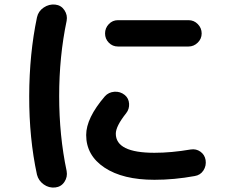

<svg xmlns="http://www.w3.org/2000/svg" viewBox="-20 -787 1040 854"><path d="M504.9 -697.3H818.4Q842.8 -697.3 859.9 -679.7Q877 -662.1 877 -638.2Q877 -614.3 859.4 -597.2Q841.8 -580.1 818.4 -580.1H504.9Q480.5 -580.1 463.9 -597.2Q447.3 -614.3 447.3 -638.2Q447.3 -662.1 463.9 -679.7Q480.5 -697.3 504.9 -697.3ZM225.6 46.9Q197.3 49.8 174.3 33.2Q151.4 16.6 144.5 -9.8Q109.4 -171.9 109.9 -359.9Q110.4 -547.9 144.5 -710Q150.4 -737.3 174.3 -753.4Q198.2 -769.5 225.6 -766.6Q252 -763.7 266.6 -741.7Q281.2 -719.7 276.4 -694.3Q243.2 -536.1 243.2 -359.9Q243.2 -183.6 276.4 -26.4Q281.2 0 266.6 22Q252 43.9 225.6 46.9ZM667 12.7Q526.4 12.7 444.8 -41.5Q363.3 -95.7 363.3 -186.5Q363.3 -261.7 446.3 -358.4Q462.9 -377 488.8 -378.9Q514.6 -380.9 535.2 -364.3Q552.7 -349.6 554.2 -325.7Q555.7 -301.8 541 -283.2Q495.1 -225.6 495.1 -192.4Q495.1 -107.4 667 -107.4Q742.2 -107.4 828.1 -122.1Q852.5 -126 871.6 -112.3Q890.6 -98.6 894.5 -75.2Q898.4 -49.8 884.8 -28.8Q871.1 -7.8 845.7 -3.9Q754.9 12.7 667 12.7Z"/></svg>

Font: Rounded-X Mgen+ 1m bold
Style: Bold
Weight: 700
Designer: [Source Han Sans]
Ryoko NISHIZUKA  (kana & ideographs); Paul D. Hunt (Latin, Greek & Cyrillic); Wenlong ZHANG  (bopomofo
Version: Version 1.059.20150602